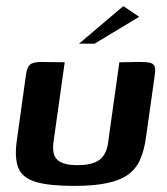

<svg xmlns="http://www.w3.org/2000/svg" viewBox="-20 -603 548 629"><path d="M192 -399 155 -136Q150 -95 169 -78.5Q188 -62 234 -62Q283 -62 306 -79.5Q329 -97 334 -135L371 -399Q372 -399 381.5 -399Q391 -399 404 -399.5Q417 -400 427.5 -400Q438 -400 440 -400Q460 -400 471 -397.5Q482 -395 486 -386.5Q490 -378 487 -357L458 -151Q452 -109 438.5 -79Q425 -49 399 -30.5Q373 -12 330 -3Q287 6 222 6Q141 6 97.5 -7Q54 -20 40.5 -52Q27 -84 35 -142L65 -357Q68 -382 78 -391Q88 -400 115 -400Q135 -400 153.5 -399.5Q172 -399 192 -399ZM239 -460 384 -583 436 -548 290 -460Z"/></svg>

Font: Genos SemiBold
Style: Italic
Weight: 600
Italic angle: -8°
Version: Version 1.010